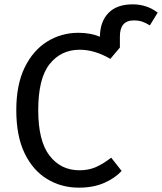

<svg xmlns="http://www.w3.org/2000/svg" viewBox="-20 -852 746 884"><path d="M343 12Q262 12 196.5 -28Q131 -68 93 -147Q55 -226 55 -345Q55 -462 93.5 -541Q132 -620 197 -660.5Q262 -701 341 -701Q396 -701 440 -683Q441 -753 479.5 -792.5Q518 -832 591 -832Q656 -832 706 -794L670 -735Q651 -747 634.5 -752.5Q618 -758 596 -758Q532 -758 532 -684V-633L488 -581Q416 -623 347 -623Q261 -623 208.5 -557Q156 -491 156 -345Q156 -203 208 -135.5Q260 -68 346 -68Q388 -68 421 -82.5Q454 -97 492 -126L540 -65Q510 -32 460 -10Q410 12 343 12Z"/></svg>

Font: Trujillo
Style: Regular
Weight: 400
Designer: Fira Sans original fonts by bBox Type GmbH, Carrois Corporate GbR, & Edenspiekermann AG / Changes by Cristiano Sobral
Foundry: Fira Sans original fonts by bBox Type GmbH, Carrois Corporate GbR, & Edenspiekermann AG / Changes by Cristiano Sobral
Version: Version 4.301;October 17, 2021;FontCreator 14.0.0.2814 64-bi